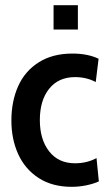

<svg xmlns="http://www.w3.org/2000/svg" viewBox="-20 -712 425 742"><path d="M24 -246Q24 -320 50 -378.5Q76 -437 129.5 -471Q183 -505 260 -505Q319 -505 361 -485L350 -395Q314 -414 270 -414Q206 -414 170 -369Q134 -324 134 -248Q134 -173 170 -127Q206 -81 270 -81Q316 -81 353 -101L362 -11Q343 -2 314.5 4Q286 10 257 10Q182 10 129.5 -24Q77 -58 50.5 -116Q24 -174 24 -246ZM187 -692H281V-598H187Z"/></svg>

Font: Cabin Condensed SemiBold
Style: Regular
Weight: 600
Width: 3
Designer: Pablo Impallari
Foundry: Pablo Impallari. http://www.impallari.com Igino Marini. http://www.ikern.com
Version: Version 2.001